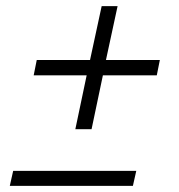

<svg xmlns="http://www.w3.org/2000/svg" viewBox="-20 -606 583 627"><path d="M226 -184 263 -360H90L100 -410H274L312 -586H364L326 -410H502L492 -360H316L279 -184ZM12 1 23 -48H425L414 1Z"/></svg>

Font: Saira Thin Light
Style: Italic
Weight: 300
Italic angle: -12°
Version: Version 1.101